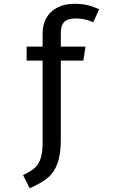

<svg xmlns="http://www.w3.org/2000/svg" viewBox="-20 -790 655 1028"><path d="M510.8 -740.5 479.5 -670.8Q434.4 -691.3 386.2 -691.3Q342.6 -691.3 324.1 -672.6Q305.6 -653.8 305.6 -612.8V-540.5H437.9L426.2 -465.6H305.6V-44.6Q305.6 35.9 287.9 84.6Q270.3 133.3 235.4 162.3Q200.5 191.3 138.5 217.9L103.6 147.2Q143.6 128.2 164.9 110Q186.2 91.8 197.2 59.7Q208.2 27.7 208.2 -28.2V-465.6H122.6V-540.5H208.2V-612.3Q208.2 -658.5 228.2 -693.8Q248.2 -729.2 286.9 -749.5Q325.6 -769.7 380 -769.7Q417.4 -769.7 447.2 -762.8Q476.9 -755.9 510.8 -740.5Z"/></svg>

Font: Fira Code Fixed Retina
Style: Regular
Weight: 450
Monospace: yes
Designer: Carrois Corporate, Edenspiekermann AG, Nikita Prokopov
Foundry: Carrois Corporate, Edenspiekermann AG, Nikita Prokopov
Version: Version 5.002